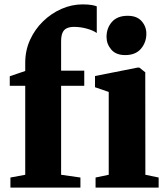

<svg xmlns="http://www.w3.org/2000/svg" viewBox="-20 -855 755 875"><path d="M27.5 0V-46L95 -58.5V-464H24.5V-507.5L95 -531.5V-569.5Q95 -625 116.8 -673Q138.5 -721 176 -757.5Q213.5 -794 260.2 -814.5Q307 -835 356 -835Q382.5 -835 398.8 -832Q415 -829 421 -826V-704.5Q404.5 -716.5 375.5 -724.5Q346.5 -732.5 318 -732.5Q297.5 -732.5 284.2 -726.2Q271 -720 264.8 -705.5Q258.5 -691 258.5 -666.5V-533H364V-464H258.5V-58.5L346.5 -46V0ZM415.5 0V-46L475.5 -58.5V-436L413 -457.5V-508.5L607 -547H615L642 -525.5L642.5 -58.5L703 -46V0ZM550 -604Q508.5 -604 487 -629.2Q465.5 -654.5 465.5 -686.5Q465.5 -727 490 -755Q514.5 -783 561.5 -783H562.5Q604 -783 625.5 -758.5Q647 -734 647 -701.5Q647 -662 622.5 -633Q598 -604 551 -604Z"/></svg>

Font: Merriweather 72pt Black
Style: Regular
Weight: 900
Version: Version 2.100